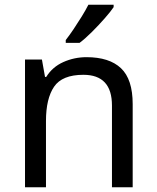

<svg xmlns="http://www.w3.org/2000/svg" viewBox="-20 -786 658 806"><path d="M343 -546Q439 -546 488 -499.5Q537 -453 537 -349V0H450V-343Q450 -472 330 -472Q241 -472 207 -422Q173 -372 173 -278V0H85V-536H156L169 -463H174Q200 -505 246 -525.5Q292 -546 343 -546ZM457 -756Q445 -738 420 -709.5Q395 -681 366.5 -652.5Q338 -624 314 -606H256V-618Q271 -637 288.5 -663Q306 -689 323 -716.5Q340 -744 351 -766H457Z"/></svg>

Font: Noto Sans Old Hungarian
Style: Regular
Weight: 400
Designer: Monotype Design Team
Foundry: Monotype Imaging Inc.
Version: Version 2.005; ttfautohint (v1.8.4.7-5d5b)